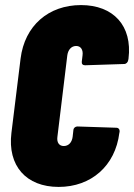

<svg xmlns="http://www.w3.org/2000/svg" viewBox="-20 -728 528 756"><path d="M211 8C339 8 434 -75 450 -205L451 -209C452 -218 447 -225 438 -225L285 -230C277 -230 270 -225 269 -216L266 -189C263 -167 250 -153 231 -153C213 -153 203 -167 206 -189L245 -510C248 -532 261 -547 280 -547C298 -547 308 -532 305 -510L302 -485C301 -476 306 -471 315 -471L469 -476C477 -476 484 -483 485 -492L486 -497C502 -627 426 -708 299 -708C171 -708 77 -627 61 -497L25 -205C9 -75 83 8 211 8Z"/></svg>

Font: Barlow Condensed Black
Style: Italic
Weight: 900
Width: 3
Italic angle: -7°
Designer: Jeremy Tribby
Foundry: Tribby Type
Version: Version 1.422;hotconv 1.0.109;makeotfexe 2.5.65596